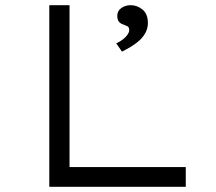

<svg xmlns="http://www.w3.org/2000/svg" viewBox="-20 -720 834 740"><path d="M170 0V-700H248V-76H696V0ZM450 -521 428 -553Q442 -559 453.5 -568Q465 -577 471.5 -586.5Q478 -596 478 -603Q478 -615 471.5 -618.5Q465 -622 457 -625Q448 -627 440 -634.5Q432 -642 432 -659Q432 -678 447.5 -689Q463 -700 484 -700Q509 -700 529.5 -683Q550 -666 550 -631Q550 -611 540.5 -593.5Q531 -576 515.5 -562.5Q500 -549 483 -539Q466 -529 450 -521Z"/></svg>

Font: Lexend Tera Light
Style: Regular
Weight: 300
Designer: Bonnie Shaver-Troup, Thomas Jockin
Foundry: Lexend
Version: Version 1.007